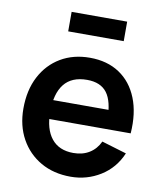

<svg xmlns="http://www.w3.org/2000/svg" viewBox="-85 -824 773 908"><g transform="rotate(10 301.0 -369.5)"><path d="M185.3 -660V-753.7H452V-660ZM315.3 15Q233.4 15 171.5 -20.5Q109.6 -56.1 74.8 -119Q40 -182 40 -264.2Q40 -352.7 74.1 -417.9Q108.2 -483.2 168.7 -519.1Q229.2 -555 308.7 -555Q392.4 -555 451.2 -515.8Q509.9 -476.7 538.5 -405.2Q567.2 -333.7 560.1 -236.3H440.5V-280.3Q440 -368.5 409.5 -409.1Q379 -449.7 313.7 -449.7Q239.8 -449.7 203.6 -403.8Q167.5 -358 167.5 -270Q167.5 -187.8 203.6 -142.8Q239.8 -97.8 308.7 -97.8Q353.2 -97.8 385.3 -117.7Q417.5 -137.5 435 -174.8L554.2 -139Q523.2 -65.8 458.4 -25.4Q393.5 15 315.3 15ZM129.5 -236.3V-327.5H501.2V-236.3Z"/></g></svg>

Font: Manrope ExtraLight
Style: Regular
Weight: 200
Designer: Mikhail Sharanda
Foundry: Mikhail Sharanda
Version: Version 4.505